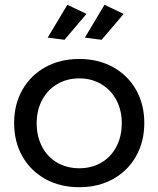

<svg xmlns="http://www.w3.org/2000/svg" viewBox="-20 -778 661 801"><path d="M582 -265Q582 -187 547.5 -126Q513 -65 451.5 -31Q390 3 311 3Q231 3 169.5 -31Q108 -65 73.5 -125.5Q39 -186 39 -265Q39 -343 73.5 -403.5Q108 -464 169.5 -498Q231 -532 311 -532Q390 -532 451.5 -498Q513 -464 547.5 -403.5Q582 -343 582 -265ZM133 -264Q133 -209 155.5 -166Q178 -123 218.5 -99.5Q259 -76 311 -76Q362 -76 402.5 -99.5Q443 -123 465.5 -166Q488 -209 488 -264Q488 -318 465.5 -360.5Q443 -403 402.5 -427Q362 -451 311 -451Q259 -451 218.5 -427Q178 -403 155.5 -360.5Q133 -318 133 -264ZM261 -758 341 -720 249 -612 179 -621ZM416 -758 496 -720 404 -612 334 -621Z"/></svg>

Font: Gontserrat
Style: Regular
Weight: 400
Designer: Julieta Ulanovsky
Foundry: Julieta Ulanovsky
Version: Version 6.001